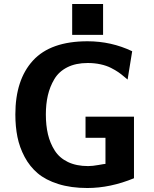

<svg xmlns="http://www.w3.org/2000/svg" viewBox="-20 -922 770 963"><path d="M342 -747V-902H497V-747ZM57 -348Q57 -522 145.5 -618.5Q234 -715 419 -715Q538 -715 643 -665L620 -523Q617 -525 602.5 -537.5Q588 -550 573.5 -560Q559 -570 536.5 -581.5Q514 -593 484 -599.5Q454 -606 420 -606Q360 -606 317.5 -584.5Q275 -563 252.5 -525Q230 -487 220 -443.5Q210 -400 210 -348Q210 -293 220.5 -248.5Q231 -204 254.5 -167Q278 -130 320.5 -109.5Q363 -89 422 -89Q444 -89 474 -94.5Q504 -100 509 -100V-231H409V-337H652V-28Q533 21 418 21Q336 21 272.5 1Q209 -19 169 -53Q129 -87 103.5 -135Q78 -183 67.5 -235Q57 -287 57 -348Z"/></svg>

Font: Coval
Style: Heavy
Weight: 900
Foundry: Context Ltd
Version: Version 001.000